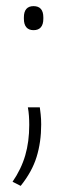

<svg xmlns="http://www.w3.org/2000/svg" viewBox="-20 -470 218 627"><path d="M110 -119.5Q111 -112 112.8 -96.8Q114.5 -81.5 114.5 -63.5Q114.5 -6 99.5 42.5Q84.5 91 47.5 137L21 123.5Q49.5 82 62.5 37.2Q75.5 -7.5 75.5 -62Q75.5 -77 74.5 -91.5Q73.5 -106 71 -119.5ZM89.5 -371.5Q74 -371.5 66 -381Q58 -390.5 58 -408.5V-413.5Q58 -431.5 66 -440.8Q74 -450 89.5 -450Q105.5 -450 113.5 -440.8Q121.5 -431.5 121.5 -413.5V-408.5Q121.5 -390.5 113.5 -381Q105.5 -371.5 89.5 -371.5Z"/></svg>

Font: Anek Latin Medium ExtraLight
Style: Regular
Weight: 250
Version: Version 1.003